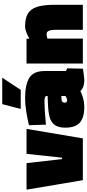

<svg xmlns="http://www.w3.org/2000/svg" viewBox="453 -1216 776 1722"><g transform="rotate(-90 841.0 -355.0)"><path d="M1 -505H239L275 -187H288L322 -505H546L461 0H86Z M557 -157Q557 -220 582 -253Q607 -286 651.5 -298Q696 -310 769 -313L841 -316V-325Q841 -344 798 -344Q753 -344 691 -340Q629 -336 584 -331L579 -483Q630 -496 697.5 -507Q765 -518 820 -518Q941 -518 1003 -480.5Q1065 -443 1065 -342V-152Q1069 -149 1076 -146Q1083 -143 1089 -141L1086 1Q1004 13 983 13Q946 13 920.5 2Q895 -9 886 -22Q862 -9 822.5 2Q783 13 742 13Q647 13 602 -27.5Q557 -68 557 -157ZM841 -156V-193L807 -191Q795 -190 788 -182.5Q781 -175 781 -163Q781 -141 803 -141Q813 -141 824 -146Q835 -151 841 -156ZM768 -723H1005L896 -557H725Z M1132 -505H1355V-479Q1379 -494 1410.5 -506Q1442 -518 1465 -518Q1538 -518 1580 -493Q1622 -468 1640.5 -410.5Q1659 -353 1659 -253V0H1435V-238Q1435 -283 1426 -304Q1417 -325 1399 -325Q1379 -325 1356 -318V0H1132Z"/></g></svg>

Font: Cairo Black
Style: Regular
Weight: 900
Designer: Mohamed Gaber, Accademia di Belle Arti di Urbino and others
Foundry: Kief Type Foundry, Accademia di Belle Arti di Urbino and others
Version: Version 3.011